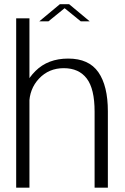

<svg xmlns="http://www.w3.org/2000/svg" viewBox="-20 -870 580 890"><path d="M55 0H116.5V-785H55ZM418.5 0H480V-354Q480 -472 436 -535.2Q392 -598.5 296 -598.5Q202.5 -598.5 144.5 -541Q86.5 -483.5 86.5 -414L115.5 -386.5Q115.5 -457.5 161 -505.8Q206.5 -554 275.5 -554Q345.5 -554 382 -506.2Q418.5 -458.5 418.5 -352.5ZM162 -771H204.5L279.5 -832L354.5 -771H396L300.5 -850.5H257.5Z"/></svg>

Font: Anybody Thin Light
Style: Regular
Weight: 300
Version: Version 1.113;gftools[0.9.25]